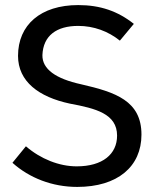

<svg xmlns="http://www.w3.org/2000/svg" viewBox="-20 -729 610 756"><path d="M284 7C443 7 537 -73 537 -199C537 -332 435 -366 300 -397C199 -419 146 -457 147 -512C150 -589 203 -627 288 -627C349 -627 406 -606 452 -569L507 -635C444 -685 375 -709 288 -709C140 -709 51 -631 51 -509C51 -408 133 -347 255 -321C357 -302 441 -281 441 -195C441 -122 384 -74 282 -74C213 -74 140 -103 82 -153L29 -88C96 -28 186 7 284 7Z"/></svg>

Font: Arthouse Owned Medium
Style: Regular
Weight: 500
Designer: Jeremy Tribby
Foundry: Tribby Type
Version: Version 1.000;PS 001.000;hotconv 1.0.88;makeotf.lib2.5.64775